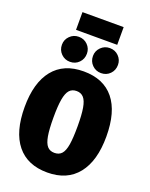

<svg xmlns="http://www.w3.org/2000/svg" viewBox="-197 -1194 1026 1314"><g transform="rotate(20 316.0 -537.0)"><path d="M613 -349Q613 -172 536.5 -76Q460 20 316 20Q171 20 94.5 -74.5Q18 -169 18 -349Q18 -526 94.5 -621Q171 -716 316 -716Q461 -716 537 -622.5Q613 -529 613 -349ZM228 -349Q228 -263 236.5 -214.5Q245 -166 264 -144.5Q283 -123 316 -123Q350 -123 369 -144.5Q388 -166 396 -214.5Q404 -263 404 -349Q404 -432 395.5 -481Q387 -530 367.5 -551.5Q348 -573 316 -573Q283 -573 264 -551.5Q245 -530 236.5 -481.5Q228 -433 228 -349ZM294 -837Q294 -798 268 -771.5Q242 -745 203 -745Q165 -745 138.5 -771.5Q112 -798 112 -837Q112 -874 138.5 -900.5Q165 -927 203 -927Q242 -927 268 -900.5Q294 -874 294 -837ZM520 -837Q520 -798 494 -771.5Q468 -745 429 -745Q391 -745 364.5 -771.5Q338 -798 338 -837Q338 -874 364.5 -900.5Q391 -927 429 -927Q468 -927 494 -900.5Q520 -874 520 -837ZM468 -965H168V-1094H468Z"/></g></svg>

Font: Fira Sans Condensed Black
Style: Regular
Weight: 900
Width: 3
Designer: Carrois Corporate & Edenspiekermann AG
Foundry: Carrois Corporate GbR & Edenspiekermann AG
Version: Version 4.203